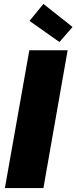

<svg xmlns="http://www.w3.org/2000/svg" viewBox="-20 -962 391 982"><path d="M5 0H202L326 -705H130ZM131 -855 284 -747 351 -824 202 -942Z"/></svg>

Font: SVN-Poppins ExtraBold
Style: Italic
Weight: 800
Italic angle: -10°
Designer: Ninad Kale (Devanagari), Jonny Pinhorn (Latin)
Foundry: Indian Type Foundry
Version: Version 3.002 2017